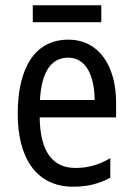

<svg xmlns="http://www.w3.org/2000/svg" viewBox="-20 -696 502 726"><path d="M363 -676H104V-612H363ZM238 -546C116 -546 47 -445 47 -265C47 -102 115 10 257 10C311 10 354 -1 397 -24V-98C353 -72 312 -61 265 -61C177 -61 132 -125 130 -252H419V-308C419 -444 356 -546 238 -546ZM238 -478C307 -478 337 -407 338 -318H131C137 -425 174 -478 238 -478Z"/></svg>

Font: Noto Sans Devanagari UI Condensed
Style: Regular
Weight: 400
Width: 3
Designer: Jelle Bosma - Monotype Design Team
Foundry: Monotype Imaging Inc.
Version: Version 2.004